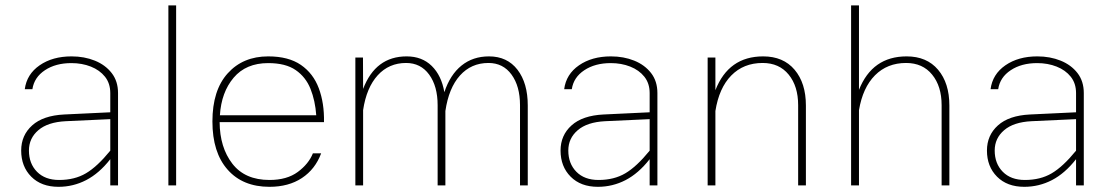

<svg xmlns="http://www.w3.org/2000/svg" viewBox="-20 -701 4219 726"><path d="M426.3 -349.1V0H397V-99.1Q355 -45.4 305.9 -20Q256.8 5.4 201.2 5.4Q136.2 5.4 98.1 -33Q60.1 -71.3 60.1 -131.8Q60.1 -189.5 101.6 -226.8Q143.1 -264.2 222.7 -268.1L397 -276.4V-349.1Q397 -385.7 377 -410.9Q356.9 -436 323.5 -449.2Q290 -462.4 250 -462.4Q190.4 -462.4 149.9 -435.5Q109.4 -408.7 102.5 -363.8H73.7Q81.1 -420.4 129.9 -454.1Q178.7 -487.8 250.5 -487.8Q298.8 -487.8 338.6 -471.7Q378.4 -455.6 402.3 -424.8Q426.3 -394 426.3 -349.1ZM89.4 -131.8Q89.4 -82.5 119.9 -51.5Q150.4 -20.5 203.6 -20.5Q262.2 -20.5 304.9 -45.7Q347.7 -70.8 397 -131.3V-250.5L228.5 -242.7Q160.6 -239.3 125 -208.7Q89.4 -178.2 89.4 -131.8Z M646 0H616.7V-680.7H646Z M810.5 -239.3Q811 -143.6 858.6 -82Q906.2 -20.5 999 -20.5Q1064.9 -20.5 1106 -50.8Q1147 -81.1 1163.1 -121.1H1194.3Q1171.9 -61 1121.6 -27.8Q1071.3 5.4 999 5.4Q897.9 5.4 840.6 -59.6Q783.2 -124.5 783.2 -241.7Q783.2 -359.9 841.1 -423.8Q898.9 -487.8 994.1 -487.8Q1070.8 -487.8 1117.7 -455.6Q1164.6 -423.3 1185.5 -367.2Q1206.5 -311 1205.1 -239.3ZM811.5 -265.1H1175.8Q1171.9 -320.3 1154.1 -365Q1136.2 -409.7 1098.1 -436Q1060.1 -462.4 994.1 -462.4Q910.2 -462.4 863.5 -407.2Q816.9 -352.1 811.5 -265.1Z M1323.7 -483.4H1352.5L1353 -364.7Q1399.9 -487.8 1517.6 -487.8Q1575.7 -487.8 1612.5 -451.7Q1649.4 -415.5 1660.2 -352.5Q1682.1 -418.5 1725.1 -453.1Q1768.1 -487.8 1829.1 -487.8Q1897.9 -487.8 1936.8 -437.3Q1975.6 -386.7 1975.6 -302.2V0H1946.3V-303.2Q1946.3 -375 1914.3 -418.9Q1882.3 -462.9 1827.1 -462.9Q1761.7 -462.9 1719.2 -415.5Q1676.8 -368.2 1664.1 -281.2V0H1634.8V-303.2Q1634.8 -375 1602.8 -418.9Q1570.8 -462.9 1515.6 -462.9Q1450.7 -462.9 1408.2 -416.3Q1365.7 -369.6 1353 -284.7V0H1323.7Z M2465.8 -349.1V0H2436.5V-99.1Q2394.5 -45.4 2345.5 -20Q2296.4 5.4 2240.7 5.4Q2175.8 5.4 2137.7 -33Q2099.6 -71.3 2099.6 -131.8Q2099.6 -189.5 2141.1 -226.8Q2182.6 -264.2 2262.2 -268.1L2436.5 -276.4V-349.1Q2436.5 -385.7 2416.5 -410.9Q2396.5 -436 2363 -449.2Q2329.6 -462.4 2289.6 -462.4Q2230 -462.4 2189.5 -435.5Q2148.9 -408.7 2142.1 -363.8H2113.3Q2120.6 -420.4 2169.4 -454.1Q2218.3 -487.8 2290 -487.8Q2338.4 -487.8 2378.2 -471.7Q2418 -455.6 2441.9 -424.8Q2465.8 -394 2465.8 -349.1ZM2128.9 -131.8Q2128.9 -82.5 2159.4 -51.5Q2189.9 -20.5 2243.2 -20.5Q2301.8 -20.5 2344.5 -45.7Q2387.2 -70.8 2436.5 -131.3V-250.5L2268.1 -242.7Q2200.2 -239.3 2164.6 -208.7Q2128.9 -178.2 2128.9 -131.8Z M2685.1 0H2655.8V-483.4H2685.1V-359.9Q2734.9 -487.8 2865.7 -487.8Q2941.9 -487.8 2984.6 -437.3Q3027.3 -386.7 3027.3 -302.2V0H2998V-303.2Q2998 -375 2962.2 -418.9Q2926.3 -462.9 2863.8 -462.9Q2791.5 -462.9 2745.1 -415.5Q2698.7 -368.2 2685.1 -281.2Z M3228 0H3198.2V-680.7H3228V-361.3Q3278.3 -487.8 3408.2 -487.8Q3484.4 -487.8 3527.1 -437.3Q3569.8 -386.7 3569.8 -302.2V0H3540.5V-303.2Q3540.5 -375 3504.6 -418.9Q3468.8 -462.9 3406.2 -462.9Q3335 -462.9 3288.6 -416.3Q3242.2 -369.6 3228 -284.2Z M4078.1 -349.1V0H4048.8V-99.1Q4006.8 -45.4 3957.8 -20Q3908.7 5.4 3853 5.4Q3788.1 5.4 3750 -33Q3711.9 -71.3 3711.9 -131.8Q3711.9 -189.5 3753.4 -226.8Q3794.9 -264.2 3874.5 -268.1L4048.8 -276.4V-349.1Q4048.8 -385.7 4028.8 -410.9Q4008.8 -436 3975.3 -449.2Q3941.9 -462.4 3901.9 -462.4Q3842.3 -462.4 3801.8 -435.5Q3761.2 -408.7 3754.4 -363.8H3725.6Q3732.9 -420.4 3781.7 -454.1Q3830.6 -487.8 3902.3 -487.8Q3950.7 -487.8 3990.5 -471.7Q4030.3 -455.6 4054.2 -424.8Q4078.1 -394 4078.1 -349.1ZM3741.2 -131.8Q3741.2 -82.5 3771.7 -51.5Q3802.2 -20.5 3855.5 -20.5Q3914.1 -20.5 3956.8 -45.7Q3999.5 -70.8 4048.8 -131.3V-250.5L3880.4 -242.7Q3812.5 -239.3 3776.9 -208.7Q3741.2 -178.2 3741.2 -131.8Z"/></svg>

Font: Estedad-FD Thin
Style: Regular
Weight: 100
Designer: Amin Abedi
Version: Version 7.3